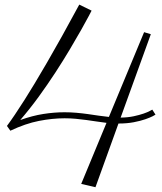

<svg xmlns="http://www.w3.org/2000/svg" viewBox="-20 -759 696 823"><path d="M372.6 -713.4Q372.1 -712.4 360.6 -690.4Q349.1 -668.5 328.6 -632.1Q308.1 -595.7 279.8 -548.1Q251.5 -500.5 217.8 -448.7Q184.1 -397 145.8 -344.2Q107.4 -291.5 66.9 -244.6Q119.1 -263.2 166 -270.5Q212.9 -277.8 256.3 -277.8Q282.2 -277.8 307.4 -275.6Q332.5 -273.4 356.7 -270Q380.9 -266.6 403.3 -263.2Q425.8 -259.8 446.8 -257.8L597.7 -621.1L626.5 -612.3L497.1 -254.9Q528.3 -255.4 553.2 -260.7Q578.1 -266.1 595.7 -272.2Q613.3 -278.3 622.8 -283.7Q632.3 -289.1 632.8 -289.1L646.5 -267.6Q645.5 -266.6 634.3 -260.7Q623 -254.9 602.8 -247.8Q582.5 -240.7 553.5 -235.1Q524.4 -229.5 487.8 -229.5L389.2 43.5L328.1 29.3L436.5 -232.4Q415 -234.9 393.6 -238.3Q372.1 -241.7 350.1 -244.6Q328.1 -247.6 304.9 -249.8Q281.7 -252 256.8 -252Q204.6 -252 147 -240.7Q89.4 -229.5 24.4 -198.7L9.8 -219.2Q40 -259.8 85 -330.6Q104 -360.8 128.2 -400.6Q152.3 -440.4 181.6 -491Q210.9 -541.5 245.4 -603.3Q279.8 -665 319.8 -739.3L372.6 -713.4Z"/></svg>

Font: Parisienne
Style: Regular
Weight: 400
Designer: Astigmatic (AOETI)
Foundry: Astigmatic (AOETI)
Version: Version 1.000